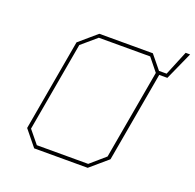

<svg xmlns="http://www.w3.org/2000/svg" viewBox="-138 -946 1104 1089"><g transform="rotate(20 414.0 -401.5)"><path d="M179 0 102 -95 199 -647 304 -737H627L694 -655H740L801 -803H828L752 -634H703L607 -90L502 0ZM187 -22H497L586 -99L681 -638L619 -715H309L219 -638L124 -99Z"/></g></svg>

Font: Tomorrow Thin
Style: Italic
Weight: 250
Italic angle: -10°
Designer: Tony de Marco, Monica Rizzolli
Foundry: Just in Type
Version: Version 2.002